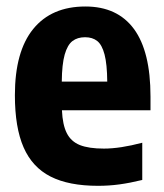

<svg xmlns="http://www.w3.org/2000/svg" viewBox="-20 -576 517 606"><path d="M455 -228H175.5Q177.5 -182 190.8 -155.8Q204 -129.5 232 -118.2Q260 -107 308 -107Q359 -107 429 -125.5V-8Q390 1.5 357 6Q324 10.5 289.5 10.5Q197 10.5 139.5 -18.8Q82 -48 54.5 -110.8Q27 -173.5 27 -275.5Q27 -413.5 84.8 -484.5Q142.5 -555.5 249.5 -555.5Q350.5 -555.5 402.8 -484.5Q455 -413.5 455 -271.5ZM175 -318.5H318.5Q318 -373.5 310 -404Q302 -434.5 287 -446.5Q272 -458.5 248.5 -458.5Q224.5 -458.5 208.8 -446.5Q193 -434.5 184.2 -403.8Q175.5 -373 175 -318.5Z"/></svg>

Font: Encode Sans Condensed
Style: Bold
Weight: 700
Width: 3
Designer: Multiple Designers
Foundry: Impallari Type
Version: Version 2.000